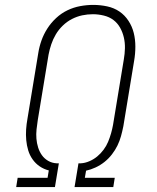

<svg xmlns="http://www.w3.org/2000/svg" viewBox="-20 -763 640 783"><path d="M46 0 52 -38H174L179 -68Q159 -73 142 -84.5Q125 -96 113 -113Q101 -130 95 -150Q89 -170 87 -191.5Q85 -213 86.5 -235Q88 -257 92 -279L136 -546Q140 -572 149 -597.5Q158 -623 173 -646.5Q188 -670 209 -689.5Q230 -709 255 -721Q280 -733 307 -738Q334 -743 360 -743Q389 -743 417 -737Q445 -731 467 -716Q489 -701 504 -678Q519 -655 525.5 -628.5Q532 -602 532 -573Q532 -544 527 -515L483 -248Q479 -228 473.5 -208Q468 -188 459 -169.5Q450 -151 436.5 -133.5Q423 -116 406 -102.5Q389 -89 369.5 -80Q350 -71 331 -67L326 -38H448L442 0H284L300 -97H310Q327 -98 344.5 -105.5Q362 -113 376.5 -125Q391 -137 402.5 -152.5Q414 -168 421 -185Q428 -202 433 -219.5Q438 -237 441 -254L485 -521Q489 -544 489.5 -566.5Q490 -589 485 -610.5Q480 -632 469.5 -650.5Q459 -669 442.5 -681.5Q426 -694 403.5 -699.5Q381 -705 359 -705Q337 -705 315.5 -700.5Q294 -696 273.5 -685.5Q253 -675 236 -658.5Q219 -642 207.5 -622.5Q196 -603 189 -582Q182 -561 178 -540L134 -273Q131 -254 129 -235Q127 -216 128.5 -197.5Q130 -179 135.5 -161.5Q141 -144 151 -130Q161 -116 176.5 -107Q192 -98 211 -97H220L204 0Z"/></svg>

Font: Iosevka Etoile Extralight
Style: Italic
Weight: 200
Italic angle: -9°
Designer: Belleve Invis
Foundry: Belleve Invis
Version: Version 22.1.2; ttfautohint (v1.8.4)